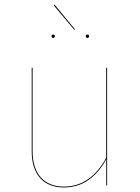

<svg xmlns="http://www.w3.org/2000/svg" viewBox="-20 -815 615 844"><path d="M219.8 -794.9 216.2 -791.5 306.5 -683.9 309.6 -685.9ZM213.8 -663.1C209.1 -663.1 206.5 -659.5 206.5 -655.7C206.5 -651.9 209.1 -648.3 213.8 -648.3C218.7 -648.4 221.3 -651.9 221.3 -655.7C221.3 -659.5 218.7 -663.1 213.9 -663.1ZM364.6 -663.1C359.7 -663.1 357.1 -659.5 357.1 -655.7C357.1 -651.9 359.7 -648.4 364.6 -648.4C369.4 -648.4 371.9 -651.9 371.9 -655.7C371.9 -659.5 369.4 -663.1 364.6 -663.1ZM450.9 -517.2H446.9V-121.3C405.9 -46.6 347.4 5.2 261.1 5.2C175.6 5.2 123.3 -48.8 123.3 -150.1V-517.2H119.3V-149.9C119.3 -46 173.3 9.1 260.8 9.1C346.8 9.1 405.7 -40.1 447.1 -115L447.1 0H450.9Z"/></svg>

Font: Fira Sans Four
Style: Regular
Weight: 100
Designer: Carrois Corporate & Edenspiekermann AG
Foundry: Carrois Corporate GbR & Edenspiekermann AG
Version: Version 4.203;PS 004.203;hotconv 1.0.88;makeotf.lib2.5.64775